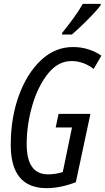

<svg xmlns="http://www.w3.org/2000/svg" viewBox="-20 -970 548 1000"><path d="M354 -790Q373 -806 403 -834.5Q433 -863 461.5 -893Q490 -923 504 -942L505 -950H411Q393 -917 365 -878.5Q337 -840 304 -799L303 -790ZM375 -21 451 -377H285L270 -306H355L307 -74Q271 -62 230 -62Q119 -62 119 -219Q119 -320 148 -420Q177 -520 229.5 -586Q282 -652 353 -652Q414 -652 468 -611L508 -680Q480 -700 442 -712.5Q404 -725 360 -725Q266 -725 193 -656Q120 -587 78 -471.5Q36 -356 36 -215Q36 10 223 10Q294 10 375 -21Z"/></svg>

Font: Noto Sans Display Condensed
Style: Italic
Weight: 400
Width: 3
Designer: Monotype Design team
Foundry: Monotype Imaging Inc.
Version: 1.000